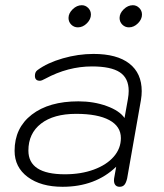

<svg xmlns="http://www.w3.org/2000/svg" viewBox="-20 -707 628 737"><path d="M36 -128Q36 -216 102 -267Q168 -318 281 -318Q340 -318 389.5 -300Q439 -282 458 -254L471 -327Q474 -344 474 -358Q474 -407 440 -429.5Q406 -452 333 -452Q241 -452 154 -405Q140 -397 133 -397Q114 -397 114 -416Q114 -431 124 -438Q162 -466 221 -483Q280 -500 339 -500Q429 -500 476.5 -463Q524 -426 524 -357Q524 -341 521 -323L468 -22Q464 -5 457.5 2.5Q451 10 439 10Q427 10 421.5 1.5Q416 -7 418 -22L426 -67Q346 10 220 10Q137 10 86.5 -27.5Q36 -65 36 -128ZM444 -177Q444 -222 399.5 -246Q355 -270 272 -270Q186 -270 137.5 -232.5Q89 -195 89 -129Q89 -38 229 -38Q291 -38 340 -56Q389 -74 416.5 -105.5Q444 -137 444 -177ZM243 -638Q243 -656 259 -671.5Q275 -687 294 -687Q308 -687 318.5 -676.5Q329 -666 329 -651Q329 -633 313.5 -617.5Q298 -602 279 -602Q264 -602 253.5 -612.5Q243 -623 243 -638ZM439 -638Q439 -656 455 -671.5Q471 -687 490 -687Q504 -687 514.5 -676.5Q525 -666 525 -651Q525 -633 509.5 -617.5Q494 -602 475 -602Q460 -602 449.5 -612.5Q439 -623 439 -638Z"/></svg>

Font: Kodchasan ExtraLight
Style: Italic
Weight: 275
Italic angle: -10°
Version: Version 1.000; ttfautohint (v1.6)